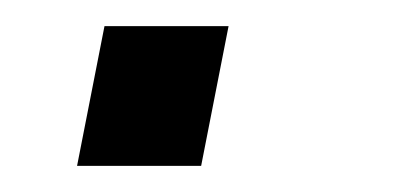

<svg xmlns="http://www.w3.org/2000/svg" viewBox="-20 -127 318 147"><path d="M134 0H39L60 -107H155Z"/></svg>

Font: Libra Sans
Style: Italic
Weight: 400
Italic angle: -12°
Foundry: Context Ltd
Version: Version 1.002